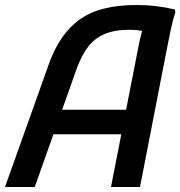

<svg xmlns="http://www.w3.org/2000/svg" viewBox="-25 -748 721 768"><path d="M-5 0 168 -485Q190 -549 221.5 -595Q253 -641 294.5 -670.5Q336 -700 392.5 -714Q449 -728 522 -728Q562 -728 599.5 -723.5Q637 -719 675 -710L676 -698Q666 -668 657.5 -626.5Q649 -585 643 -555L535 0H419L532 -578Q536 -597 541 -615.5Q546 -634 556 -648L563 -617Q554 -623 534 -626Q514 -629 493 -629Q432 -629 391.5 -611Q351 -593 326 -559Q301 -525 283 -477L114 0ZM161 -211 193 -309H504L485 -211Z"/></svg>

Font: Kufam Medium
Style: Italic
Weight: 500
Italic angle: -11°
Designer: Artur Schmal
Foundry: Original Type
Version: Version 1.301; ttfautohint (v1.8.3)